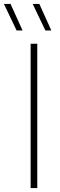

<svg xmlns="http://www.w3.org/2000/svg" viewBox="-62 -964 306 984"><path d="M95 0V-740H129V0ZM170.5 -808 105.5 -944H139.5L201 -808ZM23 -808 -42 -944H-8L53.5 -808Z"/></svg>

Font: Encode Sans Th
Style: Regular
Weight: 100
Designer: Multiple Designers
Foundry: Impallari Type
Version: Version 3.002; ttfautohint (v1.8.3) -l 8 -r 50 -G 200 -x 14 